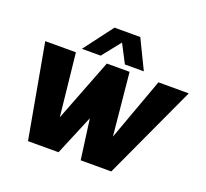

<svg xmlns="http://www.w3.org/2000/svg" viewBox="-127 -903 1134 1057"><g transform="rotate(20 439.5 -375.0)"><path d="M352.1 -579.1H242.2L371.1 -750H522L605 -579.1H494.1L438 -687ZM878.9 -549.8 625 0H445.8L414.1 -234.9L315.9 0H137.2L38.1 -549.8H217.8L256.8 -183.1L398.9 -549.8H532.2L567.9 -183.1L701.2 -549.8Z"/></g></svg>

Font: Oakes Grotesk
Style: Bold Italic
Weight: 700
Designer: Samuel Oakes
Foundry: Samuel Oakes
Version: Version 1.0 | wf-rip DC20170320